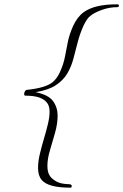

<svg xmlns="http://www.w3.org/2000/svg" viewBox="-20 -746 567 883"><path d="M302 117Q202 117 172 82Q155 62 155 26Q155 -3 163 -37Q171 -71 181.5 -106Q192 -141 200 -174Q208 -207 208 -232Q208 -257 198 -271Q174 -306 99 -306H97Q91 -306 91 -314Q91 -320 95 -326.5Q99 -333 106 -333Q190 -342 222 -368Q242 -385 255 -413Q272 -450 278.5 -484Q285 -518 292 -553Q299 -588 316 -626Q335 -668 365 -690Q415 -726 515 -726H520Q527 -726 527 -720Q527 -713 518 -713Q483 -713 448.5 -700.5Q414 -688 397 -674Q387 -667 379.5 -655.5Q372 -644 365 -630Q347 -590 337 -550.5Q327 -511 317 -474Q307 -437 288.5 -406.5Q270 -376 236.5 -354Q203 -332 144 -322Q203 -310 224 -281Q245 -252 245 -214Q245 -178 233.5 -136.5Q222 -95 210 -55.5Q198 -16 198 17Q198 30 200.5 42Q203 54 210 64Q220 78 240 89Q260 100 295 101Q310 101 310 109Q310 112 308.5 114.5Q307 117 307 117Z"/></svg>

Font: Gwendolyn
Style: Regular
Weight: 400
Designer: Robert E. Leuschke
Foundry: Robert E. Leuschke
Version: Version 1.010; ttfautohint (v1.8.3)